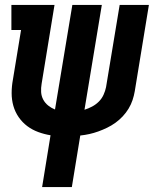

<svg xmlns="http://www.w3.org/2000/svg" viewBox="-20 -550 640 775"><path d="M150 205 184 -4Q159 -8 134.5 -17Q110 -26 90 -41Q70 -56 55.5 -77Q41 -98 34 -122.5Q27 -147 27 -174Q27 -201 32 -228L65 -429H26V-530H200L148 -212Q145 -195 146 -178.5Q147 -162 154.5 -148Q162 -134 174.5 -124Q187 -114 202 -108L272 -530H391L321 -107Q337 -112 352 -120Q367 -128 379 -140Q391 -152 398 -167.5Q405 -183 408 -198L463 -530H581L524 -182Q521 -164 515 -146Q509 -128 499 -111.5Q489 -95 475.5 -80.5Q462 -66 446 -54.5Q430 -43 412.5 -34.5Q395 -26 377 -19.5Q359 -13 341 -9Q323 -5 304 -3L270 205Z"/></svg>

Font: Iosevka Slab Extended
Style: Bold Italic
Weight: 700
Width: 7
Italic angle: -9°
Monospace: yes
Designer: Belleve Invis
Foundry: Belleve Invis
Version: Version 11.1.0; ttfautohint (v1.8.3)